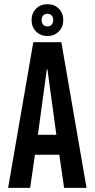

<svg xmlns="http://www.w3.org/2000/svg" viewBox="-20 -903 455 923"><path d="M284.2 -806.2Q284.2 -773.4 262.7 -751.7Q241.2 -730 208 -730Q174.8 -730 153.3 -751.7Q131.8 -773.4 131.8 -806.2Q131.8 -839.8 153.3 -861.3Q174.8 -882.8 208 -882.8Q241.2 -882.8 262.7 -861.3Q284.2 -839.8 284.2 -806.2ZM180.2 -806.2Q180.2 -792.5 187.7 -784.2Q195.3 -775.9 208 -775.9Q220.7 -775.9 228.3 -784.2Q235.8 -792.5 235.8 -806.2Q235.8 -820.3 228.3 -828.6Q220.7 -836.9 208 -836.9Q195.3 -836.9 187.7 -828.6Q180.2 -820.3 180.2 -806.2ZM396 0H288.1L265.1 -159.2H147.9L125 0H19L140.1 -700.2H274.9ZM205.1 -569.8 162.1 -254.9H251L208 -569.8Z"/></svg>

Font: BaseOne
Style: Regular
Weight: 400
Designer: Domenico Catapano
Foundry: Design by Basse
Version: Version 1.000;PS 001.001;hotconv 1.0.56